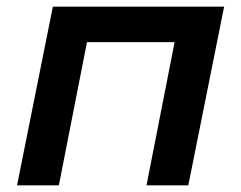

<svg xmlns="http://www.w3.org/2000/svg" viewBox="-20 -554 721 574"><path d="M31 0 138 -534H650L543 0H418L502 -428H240L156 0Z"/></svg>

Font: Montserrat SemiBold
Style: Italic
Weight: 600
Italic angle: -11.3°
Designer: Julieta Ulanovsky
Foundry: Julieta Ulanovsky
Version: Version 9.000; ttfautohint (v1.8.4.7-5d5b)